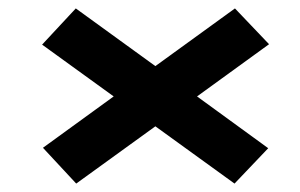

<svg xmlns="http://www.w3.org/2000/svg" viewBox="-20 -541 712 456"><path d="M619 -436 448 -312 617 -189 537 -105 349 -241 161 -105 82 -190 250 -312 80 -435 160 -521 349 -384 538 -521Z"/></svg>

Font: Sarpanch ExtraBold
Style: Regular
Weight: 800
Designer: Manushi Parikh (Devanagari and Latin), Jyotish Sonowal (Devanagari)
Foundry: Indian Type Foundry
Version: Version 2.004;PS 1.0;hotconv 1.0.78;makeotf.lib2.5.61930; tt